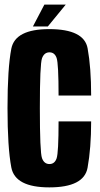

<svg xmlns="http://www.w3.org/2000/svg" viewBox="-20 -807 432 831"><path d="M193.5 4Q343.5 4 359 -81Q374.5 -166 374.5 -281.5H233.5Q233.5 -146 225 -121.5Q216.5 -97 194 -97Q171 -97 161.8 -122.5Q152.5 -148 152.5 -339.5Q152.5 -530 162 -555.2Q171.5 -580.5 194 -580.5Q216.5 -580.5 225 -556.2Q233.5 -532 233.5 -393.5H374.5Q374.5 -514.5 359.2 -597.8Q344 -681 193 -681Q45.5 -681 29 -596.2Q12.5 -511.5 12.5 -339.5Q12.5 -168.5 29 -82.2Q45.5 4 193.5 4ZM122.5 -692.5H187L264.5 -787H172Z"/></svg>

Font: Anybody ExtraCondensed
Style: Bold
Weight: 700
Width: 2
Version: Version 1.113;gftools[0.9.25]